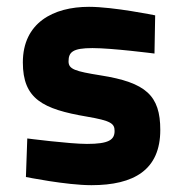

<svg xmlns="http://www.w3.org/2000/svg" viewBox="-20 -531 537 563"><path d="M435 -486C435 -486 313 -511 241 -511C136 -511 47 -464 47 -348C47 -241 105 -211 235 -189C305 -177 316 -169 316 -147C316 -121 299 -109 235 -109C184 -109 60 -125 60 -125L56 -12C56 -12 174 12 248 12C373 12 450 -33 450 -150C450 -251 408 -289 275 -310C200 -322 181 -328 181 -351C181 -378 193 -390 251 -390C309 -390 433 -374 433 -374Z"/></svg>

Font: TitilliumText22L
Style: 999 wt
Weight: 900
Designer: Campivisivi
Foundry: Campivisivi
Version: 1.000